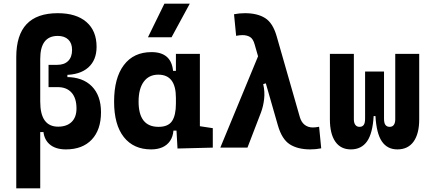

<svg xmlns="http://www.w3.org/2000/svg" viewBox="-20 -815 2384 1060"><path d="M343.8 9.8Q284.2 9.8 251.5 -20.5Q218.8 -50.8 218.8 -105.5L227.5 -85.9H173.8Q69.8 -139.6 69.8 -229.5V-499.5Q69.8 -621.6 127 -681.9Q184.1 -742.2 298.8 -742.2Q400.9 -742.2 457 -693.6Q513.2 -645 513.2 -556.6Q513.2 -482.9 467 -442.1Q420.9 -401.4 336.4 -401.4H248V-457H295.9Q335 -457 356.4 -478.5Q377.9 -500 377.9 -539.6Q377.9 -576.2 357.2 -596.4Q336.4 -616.7 298.8 -616.7Q202.1 -616.7 202.1 -489.7V-253.9Q202.1 -115.7 300.8 -115.7Q348.6 -115.7 375.5 -141.8Q402.3 -168 402.3 -216.3Q402.3 -272.9 375.2 -303.5Q348.1 -334 298.8 -334H248V-389.6H346.2Q436.5 -389.6 487.1 -338.4Q537.6 -287.1 537.6 -195.3Q537.6 -98.6 486.6 -44.4Q435.5 9.8 343.8 9.8ZM69.8 224.6V-384.8H202.1V224.6ZM248 -370.1V-418H352.1V-370.1Z M814.5 9.8Q717.3 9.8 663.6 -58.3Q609.9 -126.5 609.9 -253.9Q609.9 -384.3 663.8 -455.8Q717.8 -527.3 816.4 -527.3Q870.6 -527.3 900.4 -501.7Q930.2 -476.1 935.5 -423.8H981.4L951.2 -274.9Q951.2 -338.9 927 -370.8Q902.8 -402.8 854 -402.8Q802.2 -402.8 773.7 -364Q745.1 -325.2 745.1 -253.9Q745.1 -114.7 855 -114.7Q908.7 -114.7 929.9 -146.7Q951.2 -178.7 951.2 -242.7V-267.1L986.3 -93.8H937.5Q934.6 -59.6 918.5 -36.4Q902.3 -13.2 876 -1.7Q849.6 9.8 814.5 9.8ZM960 4.9 951.2 -151.9V-254.4H1083.5V-118.2L1154.8 -107.4V0ZM951.2 -211.4V-517.6H1083.5V-212.4ZM796.9 -609.4 887.7 -794.9H1027.8L927.2 -609.4Z M1693.4 9.8Q1623.5 9.8 1579.8 -18.3Q1536.1 -46.4 1514.2 -122.6L1385.7 -570.3Q1377.4 -600.6 1360.4 -610.8Q1343.3 -621.1 1318.4 -621.1Q1303.2 -621.1 1283.7 -617.2L1272 -736.3Q1300.8 -742.2 1332 -742.2Q1400.9 -742.2 1443.6 -715.3Q1486.3 -688.5 1507.3 -615.2L1634.8 -170.4Q1643.1 -140.6 1661.9 -126Q1680.7 -111.3 1707 -111.3Q1722.2 -111.3 1741.7 -115.2L1753.4 3.9Q1724.6 9.8 1693.4 9.8ZM1196.3 0 1408.2 -512.7 1499 -370.6 1433.1 -350.6Q1442.9 -308.6 1438.2 -268.3Q1433.6 -228 1420.9 -194.3L1346.2 0Z M2173.8 9.8Q2118.2 9.8 2088.1 -34.4Q2058.1 -78.6 2052.7 -176.3L2100.1 -193.4V-159.7Q2100.1 -135.2 2108.2 -125Q2116.2 -114.7 2131.4 -114.7Q2146.6 -114.7 2154.3 -125.6Q2162.1 -136.5 2162.1 -156.2V-517.6H2294.4V-156.2Q2294.4 -76.7 2263.4 -33.4Q2232.4 9.8 2173.8 9.8ZM1917 9.8Q1860.8 9.8 1831 -33.4Q1801.3 -76.7 1801.3 -156.2V-517.6H1933.6V-156.2Q1933.6 -136.7 1941.7 -125.7Q1949.7 -114.7 1964.9 -114.7Q1980.1 -114.7 1987.8 -125Q1995.6 -135.2 1995.6 -159.7V-193.4L2043 -176.3Q2037.6 -78.6 2006.3 -34.4Q1975.1 9.8 1917 9.8ZM1995.6 -174.3V-419.9H2100.1V-174.3Z"/></svg>

Font: Cascadia Mono
Style: Regular
Weight: 400
Monospace: yes
Designer: Aaron Bell
Foundry: Saja Typeworks
Version: Version 2404.023